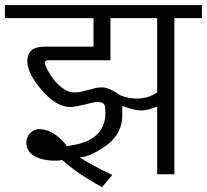

<svg xmlns="http://www.w3.org/2000/svg" viewBox="-20 -707 839 779"><path d="M799.3 -633.3H687.5V0H617.7V-274.4Q577.6 -258.8 553.2 -258.8Q539.1 -258.8 518.8 -263.7Q498.5 -268.6 476.1 -276.9V-238.3Q476.1 -155.8 393.6 -104.5Q336.4 -68.4 303.2 -68.8Q310.5 -63.5 324 -55.4Q337.4 -47.4 354.7 -37.8Q372.1 -28.3 392.8 -17.8Q413.6 -7.3 435.5 2.9L394 52.2Q387.2 48.8 366.5 36.9Q345.7 24.9 311.5 2.9Q296.4 -6.8 276.9 -21.5Q257.3 -36.1 232.4 -57.6Q227.1 -56.6 222.2 -56.2Q218.3 -55.7 213.9 -55.4Q209.5 -55.2 206.5 -55.2Q150.9 -55.2 118.9 -74.2Q86.9 -93.3 86.9 -128.4Q86.9 -139.2 91.1 -149.2Q95.2 -159.2 102.3 -166.7Q109.4 -174.3 118.9 -178.7Q128.4 -183.1 139.2 -183.1Q179.7 -183.1 218.8 -149.4Q249.5 -122.1 249.5 -114.3Q407.7 -130.9 407.7 -249.5Q407.7 -262.7 406.7 -271.2Q405.8 -279.8 401.9 -284.7Q397.9 -289.6 390.6 -291.5Q383.3 -293.5 370.6 -293.5Q367.7 -293.5 354.5 -290.3Q341.3 -287.1 325 -283.2Q308.6 -279.3 292 -276.1Q275.4 -272.9 265.6 -272.9Q206.5 -272.9 146 -345.2Q90.8 -411.1 90.8 -458.5Q90.8 -517.6 160.2 -517.6H359.4V-633.3H0V-686.5H799.3ZM617.7 -332.5V-633.3H428.2V-462.4H174.8Q161.6 -462.4 161.6 -451.7Q161.6 -448.2 165.8 -438.2Q169.9 -428.2 177.5 -415Q185.1 -401.9 195.8 -387.2Q206.5 -372.6 220 -360.4Q233.4 -348.1 249.3 -340.1Q265.1 -332 282.7 -332Q297.9 -332 311.8 -335.2Q325.7 -338.4 339.1 -342.3Q352.5 -346.2 366 -349.4Q379.4 -352.5 394 -352.5Q406.2 -352.5 418.9 -347.7Q431.6 -342.8 441.9 -336.9Q452.1 -331.1 459 -326.2Q465.8 -321.3 466.8 -320.8Q501.5 -307.1 535.6 -307.1Q582 -307.1 617.7 -332.5Z"/></svg>

Font: SakalBharati
Style: Regular
Weight: 400
Designer: CDAC GIST
Foundry: CDAC
Version: 13.02